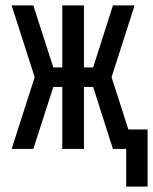

<svg xmlns="http://www.w3.org/2000/svg" viewBox="-20 -550 565 709"><path d="M446 139H525V-72H454L392 -265L477 -530H397L324 -301H290V-530H210V-301H177L103 -530H23L108 -265L23 0H103L177 -229H210V0H290V-229H324L397 0H446Z"/></svg>

Font: Iosevka SS09
Style: Regular
Weight: 400
Monospace: yes
Designer: Belleve Invis
Foundry: Belleve Invis
Version: Version 5.2.1; ttfautohint (v1.8.3)